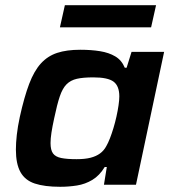

<svg xmlns="http://www.w3.org/2000/svg" viewBox="-20 -709 662 737"><path d="M211 8Q151 8 113.5 -4.5Q76 -17 58.5 -48.5Q41 -80 41 -135Q41 -160 44.5 -191.5Q48 -223 56 -260Q73 -337 92 -387Q111 -437 137 -465.5Q163 -494 199.5 -506Q236 -518 288 -518Q330 -518 364 -512.5Q398 -507 422.5 -492.5Q447 -478 459 -449H466L485 -510H610L502 0H379L390 -68H382Q362 -35 334.5 -18.5Q307 -2 275.5 3Q244 8 211 8ZM274 -98Q306 -98 327.5 -103.5Q349 -109 364 -120Q379 -131 388 -148Q395 -160 402 -178Q409 -196 415.5 -217.5Q422 -239 427 -261.5Q432 -284 435 -304.5Q438 -325 438 -339Q438 -379 416 -395.5Q394 -412 338 -412Q299 -412 275 -406.5Q251 -401 235.5 -385.5Q220 -370 209.5 -339Q199 -308 188 -255Q181 -223 177.5 -200Q174 -177 174 -160Q174 -133 183.5 -120Q193 -107 215 -102.5Q237 -98 274 -98ZM210 -604 229 -689H579L560 -604Z"/></svg>

Font: Saira SemiExpanded SemiBold
Style: Italic
Weight: 600
Width: 6
Italic angle: -12°
Designer: Hector Gatti with collaboration of the Omnibus-Type team
Foundry: Omnibus-Type
Version: Version 1.101